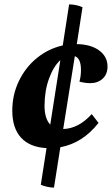

<svg xmlns="http://www.w3.org/2000/svg" viewBox="-20 -758 510 875"><path d="M226 97Q211 97 194 93Q177 89 166 84L192 -83Q116 -87 76 -130.5Q36 -174 36 -254Q36 -326 66 -388.5Q96 -451 148 -493.5Q200 -536 266 -551L295 -738Q310 -738 327 -734.5Q344 -731 356 -725L330 -557Q394 -556 432 -528Q470 -500 470 -455Q470 -420 448 -399.5Q426 -379 390 -379Q369 -379 342 -386Q349 -411 349 -439Q349 -492 321 -502L268 -170Q338 -172 398 -238L429 -198Q357 -106 255 -87ZM183 -276Q183 -218 209 -190L255 -484Q224 -456 203.5 -400Q183 -344 183 -276Z"/></svg>

Font: Petrona ExtraBold
Style: Italic
Weight: 800
Italic angle: -9°
Designer: Ringo R. Seeber
Foundry: Ringo R. Seeber
Version: Version 2.001; ttfautohint (v1.8.3)